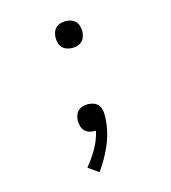

<svg xmlns="http://www.w3.org/2000/svg" viewBox="-110 -627 821 922"><g transform="rotate(-15 300.0 -166.5)"><path d="M300 -405Q287 -405 274 -409Q261 -413 251.5 -422.5Q242 -432 238 -445Q234 -458 234 -472Q234 -485 238 -498Q242 -511 251.5 -520.5Q261 -530 274 -534Q287 -538 300 -538Q313 -538 326 -534Q339 -530 348.5 -520.5Q358 -511 362 -498Q366 -485 366 -472Q366 -458 362 -445Q358 -432 348.5 -422.5Q339 -413 326 -409Q313 -405 300 -405ZM271 205 220 169Q249 134 272.5 93.5Q296 53 306 8Q305 8 303 8Q301 8 299 8Q286 8 273 4Q260 0 251 -9.5Q242 -19 238 -32Q234 -45 234 -58Q234 -72 238 -85Q242 -98 251.5 -107.5Q261 -117 274 -121Q287 -125 300 -125Q314 -125 327.5 -120.5Q341 -116 350 -106Q359 -96 362.5 -82.5Q366 -69 366 -55Q366 -20 359 15Q352 50 339 82.5Q326 115 308.5 146Q291 177 271 205Z"/></g></svg>

Font: Iosevka Curly Slab LtEx
Style: Regular
Weight: 300
Width: 7
Monospace: yes
Designer: Belleve Invis
Foundry: Belleve Invis
Version: Version 11.1.0; ttfautohint (v1.8.3)